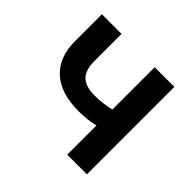

<svg xmlns="http://www.w3.org/2000/svg" viewBox="-135 -674 820 820"><g transform="rotate(45 275.0 -264.5)"><path d="M484.4 0V-528.3H365.7V-272.5Q316.9 -261.2 269 -261.2Q216.3 -261.2 190.7 -285.2Q165 -309.1 165 -366.7V-528.8H46.4V-366.7Q46.4 -269.5 103.5 -217.5Q160.6 -165.5 269 -165.5Q319.8 -165.5 365.7 -176.3V0Z"/></g></svg>

Font: FAU Chimera Medium
Style: Regular
Weight: 500
Version: Version 1.002;hotconv 1.0.117;makeotfexe 2.5.65602